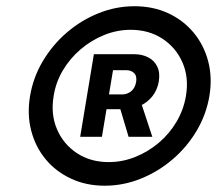

<svg xmlns="http://www.w3.org/2000/svg" viewBox="-20 -757 698 608"><path d="M311.5 -168.9Q252.9 -168.9 205.1 -191.2Q157.2 -213.4 124.8 -252.4Q92.3 -291.5 78.9 -343Q65.4 -394.5 75.2 -453.1Q85 -511.7 115.5 -563.2Q146 -614.7 191.4 -653.8Q236.8 -692.9 292 -715.1Q347.2 -737.3 405.8 -737.3Q464.8 -737.3 512.7 -715.1Q560.5 -692.9 593 -653.8Q625.5 -614.7 639.2 -563.2Q652.8 -511.7 643.1 -453.1Q633.3 -394.5 602.8 -343Q572.3 -291.5 526.6 -252.4Q481 -213.4 425.8 -191.2Q370.6 -168.9 311.5 -168.9ZM324.2 -243.7Q367.7 -243.7 408.4 -260Q449.2 -276.4 482.9 -304.9Q516.6 -333.5 539.1 -371.6Q561.5 -409.7 568.8 -453.1Q578.6 -511.2 558.1 -558.6Q537.6 -606 494.6 -634.3Q451.7 -662.6 393.6 -662.6Q350.6 -662.6 310.1 -646.2Q269.5 -629.9 235.6 -601.1Q201.7 -572.3 179.2 -534.4Q156.7 -496.6 149.9 -453.1Q140.1 -395.5 160.4 -347.9Q180.7 -300.3 223.6 -272Q266.6 -243.7 324.2 -243.7ZM387.2 -323.7 351.1 -444.8H422.4L462.4 -323.7ZM233.9 -323.7 277.3 -585.4H404.3Q429.7 -585.4 449.2 -575.4Q468.8 -565.4 478 -546.1Q487.3 -526.9 482.9 -499Q478 -471.2 461.9 -451.4Q445.8 -431.6 422.4 -421.4Q398.9 -411.1 372.1 -411.1H287.1L294.9 -458H367.2Q382.8 -458 395.3 -468Q407.7 -478 411.1 -497.6Q414.1 -516.6 404.5 -525.6Q395 -534.7 380.4 -534.7H337.9L302.7 -323.7Z"/></svg>

Font: Inter 17pt
Style: Bold Italic
Weight: 700
Italic angle: -9.3988°
Version: Version 4.001;git-66647c0bb